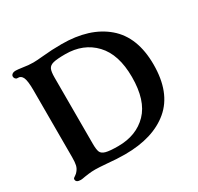

<svg xmlns="http://www.w3.org/2000/svg" viewBox="-147 -853 1071 1038"><g transform="rotate(-30 388.0 -334.0)"><path d="M47 -10Q47 -15 50.5 -18Q54 -21 62.5 -26.5Q71 -32 77 -40Q89 -54 93 -71.5Q97 -89 97 -120V-538Q97 -596 87 -618Q77 -639 57 -638H55Q47 -638 42 -644Q37 -650 37 -658Q37 -666 44.5 -672Q52 -678 67 -678Q78 -678 106 -674Q142 -668 172 -668Q191 -668 233 -672Q291 -678 353 -678Q527 -678 628 -592Q729 -506 729 -334Q729 -159 629 -74.5Q529 10 353 10Q304 10 242 4Q192 0 172 0Q149 0 130 2.5Q111 5 105 6Q85 10 77 10Q47 10 47 -10ZM343 -47Q457 -47 525.5 -117.5Q594 -188 594 -334Q594 -475 525 -548Q456 -621 343 -621Q291 -621 268 -615Q245 -609 237.5 -593Q230 -577 230 -541V-127Q230 -91 236.5 -75.5Q243 -60 266.5 -53.5Q290 -47 343 -47Z"/></g></svg>

Font: Raigarh Medium
Style: Regular
Weight: 500
Designer: jaikishan Patel
Foundry: MagicType
Version: Version 1.000